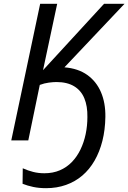

<svg xmlns="http://www.w3.org/2000/svg" viewBox="-20 -734 671 1004"><path d="M221 250Q184 250 153.5 243.5Q123 237 98 227L99 146Q126 158 153.5 165Q181 172 212 172Q257 172 293 156.5Q329 141 356 113Q383 85 401 47.5Q419 10 428 -33Q437 -76 437 -122Q438 -179 421 -220Q404 -261 367.5 -283Q331 -305 275 -305Q259 -305 235.5 -302Q212 -299 188 -290L128 0H39L190 -714H279L205 -367L524 -714H631L317 -382Q389 -376 436.5 -342Q484 -308 508 -252Q532 -196 531 -123Q530 -55 515.5 2.5Q501 60 474.5 106Q448 152 410.5 184Q373 216 325 233Q277 250 221 250Z"/></svg>

Font: Noto Sans Display
Style: Italic
Weight: 400
Italic angle: -12°
Designer: Monotype Design Team
Foundry: Monotype Imaging Inc.
Version: Version 2.003